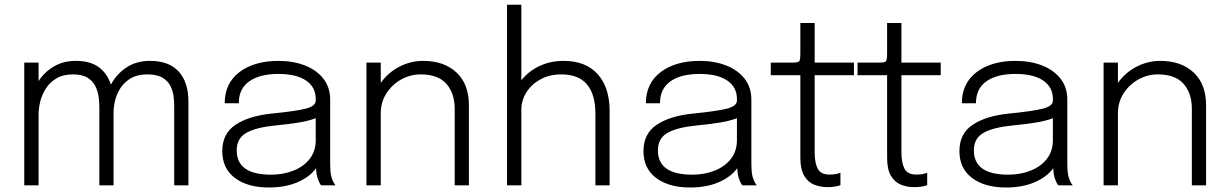

<svg xmlns="http://www.w3.org/2000/svg" viewBox="-20 -802 5320 831"><path d="M85 0V-531H147V-451Q172 -490 213 -514.2Q254 -538.5 307.5 -538.5Q371 -538.5 408 -511Q445 -483.5 460 -435.5Q483.5 -480.5 526.5 -509.5Q569.5 -538.5 629.5 -538.5Q711.5 -538.5 753.5 -492.2Q795.5 -446 795.5 -362.5V0H734V-340Q734 -359 731.5 -382.8Q729 -406.5 718.2 -428.8Q707.5 -451 683.8 -465.5Q660 -480 617.5 -480Q574.5 -480 546.2 -463.2Q518 -446.5 501.5 -421Q485 -395.5 478.2 -367.2Q471.5 -339 471.5 -316V0H410V-337.5Q410 -357 407 -381.5Q404 -406 393.2 -428.2Q382.5 -450.5 359.5 -465.2Q336.5 -480 296 -480Q253.5 -480 225 -463.2Q196.5 -446.5 179.2 -420Q162 -393.5 154.5 -363.5Q147 -333.5 147 -307V0Z M1143.5 9.5Q1051.5 9.5 996.8 -31.8Q942 -73 942 -148Q942 -224 999.8 -262.2Q1057.5 -300.5 1156.5 -310.5Q1258 -320.5 1302.2 -331.5Q1346.5 -342.5 1346.5 -366.5V-373.5Q1346.5 -425 1304.5 -453.5Q1262.5 -482 1185 -482Q1104 -482 1058.8 -450Q1013.5 -418 1013.5 -355H952.5Q952.5 -441.5 1016.5 -490Q1080.5 -538.5 1185.5 -538.5Q1248.5 -538.5 1299 -519Q1349.5 -499.5 1379.2 -462Q1409 -424.5 1409 -370.5V-94Q1409 -77 1410.2 -61.5Q1411.5 -46 1415 -34.5Q1419.5 -20 1424.5 -11.5Q1429.5 -3 1432.5 0H1370Q1363 -6.5 1354.5 -31.5Q1349 -48 1348 -74Q1320.5 -36 1267.5 -13.2Q1214.5 9.5 1143.5 9.5ZM1153 -46Q1207 -46 1251 -63.8Q1295 -81.5 1320.8 -114.8Q1346.5 -148 1346.5 -195.5V-290.5Q1316.5 -278.5 1270.5 -271.2Q1224.5 -264 1172.5 -259Q1089.5 -251 1047 -227.5Q1004.5 -204 1004.5 -151Q1004.5 -46 1153 -46Z M1566 0V-531H1628V-443Q1658.5 -487 1707.5 -512.8Q1756.5 -538.5 1811.5 -538.5Q1902 -538.5 1955.8 -488.2Q2009.5 -438 2009.5 -346.5V0H1948V-331.5Q1948 -398 1912.2 -439Q1876.5 -480 1800.5 -480Q1755.5 -480 1716 -457.8Q1676.5 -435.5 1652.2 -397.5Q1628 -359.5 1628 -312V0Z M2174.5 0V-781.5H2236.5V-454.5Q2266 -492.5 2313.5 -515.5Q2361 -538.5 2420 -538.5Q2515 -538.5 2566.8 -481Q2618.5 -423.5 2618.5 -322V0H2557V-311Q2557 -392.5 2520.8 -436.2Q2484.5 -480 2409.5 -480Q2359 -480 2320 -459Q2281 -438 2258.8 -403.2Q2236.5 -368.5 2236.5 -326.5V0Z M2966.5 9.5Q2874.5 9.5 2819.8 -31.8Q2765 -73 2765 -148Q2765 -224 2822.8 -262.2Q2880.5 -300.5 2979.5 -310.5Q3081 -320.5 3125.2 -331.5Q3169.5 -342.5 3169.5 -366.5V-373.5Q3169.5 -425 3127.5 -453.5Q3085.5 -482 3008 -482Q2927 -482 2881.8 -450Q2836.5 -418 2836.5 -355H2775.5Q2775.5 -441.5 2839.5 -490Q2903.5 -538.5 3008.5 -538.5Q3071.5 -538.5 3122 -519Q3172.5 -499.5 3202.2 -462Q3232 -424.5 3232 -370.5V-94Q3232 -77 3233.2 -61.5Q3234.5 -46 3238 -34.5Q3242.5 -20 3247.5 -11.5Q3252.5 -3 3255.5 0H3193Q3186 -6.5 3177.5 -31.5Q3172 -48 3171 -74Q3143.5 -36 3090.5 -13.2Q3037.5 9.5 2966.5 9.5ZM2976 -46Q3030 -46 3074 -63.8Q3118 -81.5 3143.8 -114.8Q3169.5 -148 3169.5 -195.5V-290.5Q3139.5 -278.5 3093.5 -271.2Q3047.5 -264 2995.5 -259Q2912.5 -251 2870 -227.5Q2827.5 -204 2827.5 -151Q2827.5 -46 2976 -46Z M3561.5 8Q3531 8 3504.2 -2.5Q3477.5 -13 3460.8 -40.8Q3444 -68.5 3444 -120V-476.5H3316V-531H3408Q3434.5 -531 3439.2 -537Q3444 -543 3444 -573V-702.5H3506V-531H3676V-476.5H3506V-142.5Q3506 -97 3519.2 -71.8Q3532.5 -46.5 3569.5 -46.5Q3600.5 -46.5 3617.5 -54.5V-0.5Q3609 3 3594 5.5Q3579 8 3561.5 8Z M3937 8Q3906.5 8 3879.8 -2.5Q3853 -13 3836.2 -40.8Q3819.5 -68.5 3819.5 -120V-476.5H3691.5V-531H3783.5Q3810 -531 3814.8 -537Q3819.5 -543 3819.5 -573V-702.5H3881.5V-531H4051.5V-476.5H3881.5V-142.5Q3881.5 -97 3894.8 -71.8Q3908 -46.5 3945 -46.5Q3976 -46.5 3993 -54.5V-0.5Q3984.5 3 3969.5 5.5Q3954.5 8 3937 8Z M4334 9.5Q4242 9.5 4187.2 -31.8Q4132.5 -73 4132.5 -148Q4132.5 -224 4190.2 -262.2Q4248 -300.5 4347 -310.5Q4448.5 -320.5 4492.8 -331.5Q4537 -342.5 4537 -366.5V-373.5Q4537 -425 4495 -453.5Q4453 -482 4375.5 -482Q4294.5 -482 4249.2 -450Q4204 -418 4204 -355H4143Q4143 -441.5 4207 -490Q4271 -538.5 4376 -538.5Q4439 -538.5 4489.5 -519Q4540 -499.5 4569.8 -462Q4599.5 -424.5 4599.5 -370.5V-94Q4599.5 -77 4600.8 -61.5Q4602 -46 4605.5 -34.5Q4610 -20 4615 -11.5Q4620 -3 4623 0H4560.5Q4553.5 -6.5 4545 -31.5Q4539.5 -48 4538.5 -74Q4511 -36 4458 -13.2Q4405 9.5 4334 9.5ZM4343.5 -46Q4397.5 -46 4441.5 -63.8Q4485.5 -81.5 4511.2 -114.8Q4537 -148 4537 -195.5V-290.5Q4507 -278.5 4461 -271.2Q4415 -264 4363 -259Q4280 -251 4237.5 -227.5Q4195 -204 4195 -151Q4195 -46 4343.5 -46Z M4756.5 0V-531H4818.5V-443Q4849 -487 4898 -512.8Q4947 -538.5 5002 -538.5Q5092.5 -538.5 5146.2 -488.2Q5200 -438 5200 -346.5V0H5138.5V-331.5Q5138.5 -398 5102.8 -439Q5067 -480 4991 -480Q4946 -480 4906.5 -457.8Q4867 -435.5 4842.8 -397.5Q4818.5 -359.5 4818.5 -312V0Z"/></svg>

Font: Epilogue Light
Style: Regular
Weight: 300
Designer: Tyler Finck
Foundry: Etcetera Type Co
Version: Version 2.111; ttfautohint (v1.8.3)